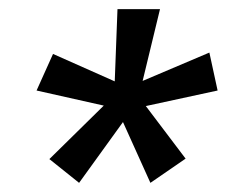

<svg xmlns="http://www.w3.org/2000/svg" viewBox="-20 -759 496 420"><path d="M299 -527 386 -412 309 -359 249 -492 153 -359 88 -411 207 -528 60 -561 96 -641 231 -581 237 -739H330L292 -582L438 -644L456 -561Z"/></svg>

Font: Fira Sans
Style: Italic
Weight: 400
Italic angle: -8°
Designer: bBox Type GmbH & Carrois Corporate GbR & Edenspiekermann AG
Foundry: bBox Type GmbH & Carrois Corporate GbR & Edenspiekermann AG
Version: Version 4.301